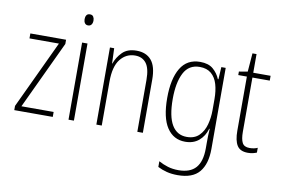

<svg xmlns="http://www.w3.org/2000/svg" viewBox="-94 -891 1904 1297"><g transform="rotate(10 858.0 -242.5)"><path d="M296 0H32V-29L251 -495H49V-529H294V-500L75 -34H296Z M424 -726Q440 -726 447 -715Q454 -704 454 -689Q454 -671 446 -660.5Q438 -650 423 -650Q408 -650 400.5 -661Q393 -672 393 -688Q393 -704 400 -715Q407 -726 424 -726ZM441 -529V0H404V-529Z M777 -539Q843 -539 878.5 -497Q914 -455 914 -365V0H876V-356Q876 -435 849 -470Q822 -505 773 -505Q711 -505 671.5 -455Q632 -405 632 -302V0H595V-529H624L628 -425H630Q645 -469 679.5 -504Q714 -539 777 -539Z M1213 -539Q1270 -539 1302 -511.5Q1334 -484 1350 -445H1354L1359 -529H1389V27Q1389 130 1343 185.5Q1297 241 1194 241Q1153 241 1119.5 232.5Q1086 224 1057 209V170Q1088 187 1121 197Q1154 207 1194 207Q1274 207 1312.5 163.5Q1351 120 1351 30V-10Q1351 -33 1351.5 -55Q1352 -77 1354 -105H1351Q1336 -53 1299 -21.5Q1262 10 1205 10Q1125 10 1080 -57.5Q1035 -125 1035 -261Q1035 -392 1079 -465.5Q1123 -539 1213 -539ZM1216 -505Q1141 -505 1107 -439Q1073 -373 1073 -261Q1073 -141 1108 -82.5Q1143 -24 1210 -24Q1263 -24 1294 -54.5Q1325 -85 1338 -132.5Q1351 -180 1351 -232V-308Q1351 -365 1338 -409.5Q1325 -454 1295 -479.5Q1265 -505 1216 -505Z M1641 -24Q1657 -24 1671.5 -27Q1686 -30 1696 -35V-2Q1684 3 1669 6.5Q1654 10 1635 10Q1582 10 1561 -24Q1540 -58 1540 -124V-496H1481V-520L1540 -530L1550 -657H1578V-529H1697V-496H1578V-124Q1578 -74 1591 -49Q1604 -24 1641 -24Z"/></g></svg>

Font: Noto Sans Lao Looped Condensed ExtraLight
Style: Regular
Weight: 200
Width: 3
Designer: Mark Frömberg, Ben Mitchell
Foundry: The Fontpad Ltd
Version: Version 1.002; ttfautohint (v1.8.4.7-5d5b)